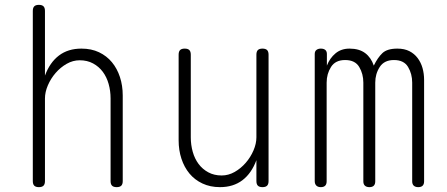

<svg xmlns="http://www.w3.org/2000/svg" viewBox="-20 -760 1840 790"><path d="M165 -355V-15Q165 -2 159 4Q153 10 140 10Q127 10 121 4Q115 -2 115 -15V-715Q115 -728 121 -734Q127 -740 140 -740Q153 -740 159 -734Q165 -728 165 -715V-449Q185 -503 222.5 -531.5Q260 -560 315 -560Q356 -560 387.5 -545Q419 -530 440.5 -504Q462 -478 473.5 -443Q485 -408 485 -367V-15Q485 -2 479 4Q473 10 460 10Q447 10 441 4Q435 -2 435 -15V-355Q435 -386 427 -414.5Q419 -443 403 -464.5Q387 -486 363 -499Q339 -512 308 -512Q280 -512 254.5 -497.5Q229 -483 209 -460Q189 -437 177 -409Q165 -381 165 -355Z M1035 -195V-535Q1035 -548 1041 -554Q1047 -560 1060 -560Q1073 -560 1079 -554Q1085 -548 1085 -535V-15Q1085 -2 1079 4Q1073 10 1060 10Q1047 10 1041 4Q1035 -2 1035 -15V-101Q1015 -47 977.5 -18.5Q940 10 885 10Q845 10 813 -5Q781 -20 759.5 -46Q738 -72 726.5 -107Q715 -142 715 -183V-535Q715 -548 721 -554Q727 -560 740 -560Q753 -560 759 -554Q765 -548 765 -535V-195Q765 -164 773 -135.5Q781 -107 797 -85.5Q813 -64 837 -51Q861 -38 892 -38Q920 -38 945.5 -52.5Q971 -67 991 -90Q1011 -113 1023 -141Q1035 -169 1035 -195Z M1300 10Q1288 10 1281.5 3.5Q1275 -3 1275 -15V-538Q1275 -549 1282 -554.5Q1289 -560 1300 -560Q1312 -560 1318.5 -554.5Q1325 -549 1325 -538V-490Q1337 -521 1360.5 -540.5Q1384 -560 1418 -560Q1458 -560 1482.5 -541.5Q1507 -523 1518 -490Q1534 -523 1553.5 -541.5Q1573 -560 1615 -560Q1644 -560 1664.5 -549.5Q1685 -539 1698.5 -521Q1712 -503 1718.5 -480Q1725 -457 1725 -431V-14Q1725 -2 1719 4Q1713 10 1701 10Q1689 10 1682.5 4Q1676 -2 1676 -14V-420Q1676 -456 1659 -484.5Q1642 -513 1601 -513Q1561 -513 1542.5 -484.5Q1524 -456 1524 -420V-14Q1524 -2 1518 4Q1512 10 1500 10Q1488 10 1481.5 4Q1475 -2 1475 -14V-420Q1475 -456 1458 -484.5Q1441 -513 1400 -513Q1360 -513 1342 -484.5Q1324 -456 1324 -420V-14Q1324 -2 1318 4Q1312 10 1300 10Z"/></svg>

Font: Maple Mono Thin
Style: Regular
Weight: 250
Monospace: yes
Designer: subframe7536
Version: Version 7.000